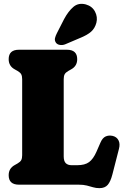

<svg xmlns="http://www.w3.org/2000/svg" viewBox="-20 -958 645 996"><path d="M349.5 -598.5 334.5 -590Q320.5 -582 315.5 -572.8Q310.5 -563.5 310.5 -547V-147Q310.5 -122 321.2 -111.5Q332 -101 351.5 -101H380.5Q420.5 -101 442.2 -117.2Q464 -133.5 480.5 -171L501 -218Q511.5 -242.5 527.8 -250Q544 -257.5 564.5 -253Q585.5 -248 594.8 -230Q604 -212 597 -185.5L563 -53Q553.5 -16 538.8 1Q524 18 496 18Q478 18 463 13.5Q448 9 430.5 4.5Q413 0 388 0H78.5Q25 0 25 -49Q25 -84.5 56 -101.5L71 -110Q85 -118 90 -127.2Q95 -136.5 95 -153V-547Q95 -563.5 90 -572.8Q85 -582 71 -590L56 -598.5Q25 -615.5 25 -651Q25 -700 78.5 -700H327Q380.5 -700 380.5 -651Q380.5 -615.5 349.5 -598.5ZM312.5 -859Q334.5 -900 361 -922.5Q387.5 -945 425.5 -935Q458.5 -925.5 473 -897.5Q487.5 -869.5 480 -840Q472.5 -811.5 452.8 -793.8Q433 -776 393 -760L319 -728.5Q306 -723 292 -724.8Q278 -726.5 270.5 -736Q262.5 -747.5 265.2 -759.8Q268 -772 275 -785.5Z"/></svg>

Font: Fraunces 144pt SuperSoft Black
Style: Regular
Weight: 900
Version: Version 1.000;[b76b70a41]